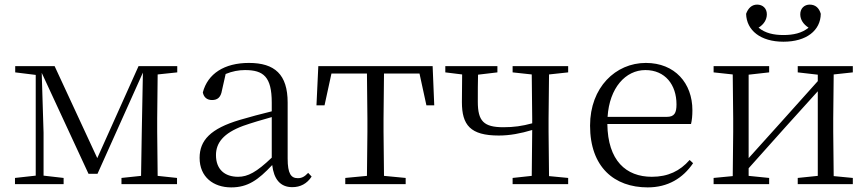

<svg xmlns="http://www.w3.org/2000/svg" viewBox="-20 -799 3766 833"><path d="M135 0H256V-27L169 -37V-223L161 -483L364 -45H403L600 -484L595 -222L592 -36L507 -27V0H748V-27L664 -36L662 -227V-285L664 -476L749 -485V-512H581L402 -113L217 -512H46V-485L135 -474V-37L45 -27V0Z M1248 13C1283 13 1312 -2 1332 -33L1317 -49C1301 -32 1289 -26 1272 -26C1243 -26 1228 -45 1228 -111V-354C1228 -476 1172 -526 1060 -526C953 -526 881 -479 860 -398C864 -377 878 -365 900 -365C923 -365 938 -376 943 -407L959 -478C988 -490 1016 -495 1043 -495C1123 -495 1159 -466 1159 -354V-316C1114 -305 1065 -292 1021 -279C893 -241 846 -190 846 -114C846 -31 906 14 983 14C1055 14 1100 -18 1161 -83C1168 -23 1195 13 1248 13ZM1159 -115C1093 -52 1055 -32 1013 -32C955 -32 917 -64 917 -126C917 -179 949 -221 1035 -253C1072 -266 1116 -279 1159 -291Z M1571 0H1740V-27L1646 -36L1644 -227V-285L1646 -480H1800L1830 -342H1864L1857 -512H1361L1353 -342H1388L1418 -480H1572L1574 -285V-227L1572 -36L1478 -27V0Z M2204 -485 2287 -476 2289 -285V-264C2245 -252 2209 -247 2164 -247C2078 -247 2053 -274 2053 -358C2053 -402 2053 -438 2054 -475L2138 -485V-512H1912V-485L1985 -476L1984 -356C1984 -257 2020 -211 2144 -211C2192 -211 2239 -220 2289 -235L2287 -36L2204 -27V0H2445V-27L2362 -35L2360 -227V-285L2362 -476L2445 -485V-512H2204Z M2790 14C2878 14 2943 -26 2987 -91L2972 -105C2930 -57 2878 -32 2808 -32C2696 -32 2617 -102 2615 -261H2978C2982 -277 2984 -297 2984 -321C2984 -438 2908 -526 2782 -526C2651 -526 2540 -420 2540 -254C2540 -74 2645 14 2790 14ZM2616 -292C2624 -418 2694 -495 2780 -495C2866 -495 2915 -431 2915 -346C2915 -309 2906 -292 2873 -292Z M3379 -618C3479 -618 3540 -667 3541 -739C3534 -764 3518 -779 3493 -779C3470 -779 3452 -763 3452 -737C3452 -714 3465 -694 3488 -679C3459 -655 3421 -647 3379 -647C3337 -647 3300 -655 3271 -679C3294 -693 3307 -714 3307 -737C3307 -763 3289 -779 3265 -779C3242 -779 3226 -764 3217 -739C3219 -667 3280 -618 3379 -618ZM3441 -485 3528 -475V-447L3364 -264L3228 -113V-475L3317 -485V-512H3076V-485L3159 -476L3161 -285V-227L3159 -35L3076 -27V0H3317V-27L3228 -36V-69L3388 -248L3528 -403V-36L3441 -27V0H3680V-27L3597 -35L3595 -227V-285L3597 -476L3680 -485V-512H3441Z"/></svg>

Font: Noto Serif CJK KR Light
Style: Regular
Weight: 300
Designer: Ryoko NISHIZUKA 西塚涼子 (kana & ideographs); Frank Grießhammer (Latin, Greek & Cyrillic); Wenlong ZHANG 张文龙 (bopomofo); San
Foundry: Adobe
Version: Version 2.001;hotconv 1.1.0;makeotfexe 2.6.0